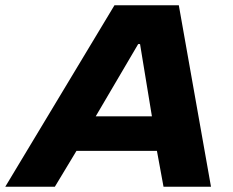

<svg xmlns="http://www.w3.org/2000/svg" viewBox="-63 -708 885 728"><path d="M-43 0 371 -688H615L737 0H557L532 -136H227L145 0ZM300 -267H513L468 -541H461Z"/></svg>

Font: Saira Thin Expanded
Style: Bold Italic
Weight: 700
Width: 7
Italic angle: -12°
Version: Version 1.101